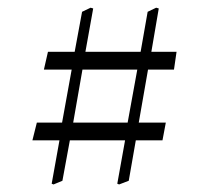

<svg xmlns="http://www.w3.org/2000/svg" viewBox="-20 -534 554 506"><path d="M121.1 -47.9 116.2 -49.8 136.7 -164.1H65.4L77.1 -210.9H143.6L168.9 -350.6H95.7L106.4 -397.5H176.8L196.3 -502.9L218.8 -513.7L225.6 -511.7L205.1 -397.5H350.6L369.1 -502.9L391.6 -513.7L398.4 -511.7L378.9 -397.5H445.3L438.5 -350.6H370.1L345.7 -210.9H417L408.2 -164.1H337.9L319.3 -57.6L293.9 -47.9L289.1 -49.8L309.6 -164.1H164.1L144.5 -57.6ZM172.9 -210.9H316.4L341.8 -350.6H197.3Z"/></svg>

Font: Comprehension SemiBold
Style: Regular
Weight: 600
Designer: Alfredo Marco Pradil
Foundry: Alfredo Marco Pradil
Version: 1.0